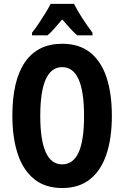

<svg xmlns="http://www.w3.org/2000/svg" viewBox="-20 -948 633 978"><path d="M549.8 -357.9Q549.8 -244.6 522.2 -162.1Q494.6 -79.6 438.5 -34.9Q382.3 9.8 296.9 9.8Q210.9 9.8 154.5 -35.4Q98.1 -80.6 70.6 -163.1Q43 -245.6 43 -358.9Q43 -539.1 107.7 -632.1Q172.4 -725.1 296.9 -725.1Q383.3 -725.1 439.2 -680.7Q495.1 -636.2 522.5 -554Q549.8 -471.7 549.8 -357.9ZM185.1 -357.9Q185.1 -110.8 296.9 -110.8Q352.5 -110.8 380.4 -171.4Q408.2 -231.9 408.2 -357.9Q408.2 -606 296.9 -606Q185.1 -606 185.1 -357.9ZM356.9 -928.2Q373.5 -895.5 398.4 -856.7Q423.3 -817.9 451.2 -781.2V-768.1H373Q356 -783.2 337.2 -803.5Q318.4 -823.7 296.9 -849.1Q275.4 -823.7 256.3 -802.2Q237.3 -780.8 222.2 -768.1H143.1V-781.2Q158.7 -800.8 177 -827.9Q195.3 -855 211.9 -882.1Q228.5 -909.2 237.8 -928.2Z"/></svg>

Font: Open Sans Condensed
Style: Bold
Weight: 700
Width: 3
Designer: Monotype Design Team
Foundry: Monotype Imaging Inc.
Version: Version 3.003; ttfautohint (v1.8.4)